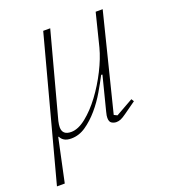

<svg xmlns="http://www.w3.org/2000/svg" viewBox="-157 -604 799 901"><g transform="rotate(-20 242.0 -154.0)"><path d="M162 -508H197L84 -86Q82 -77 81 -69.5Q80 -62 80 -56Q80 -17 124 -17Q159 -17 199 -49Q239 -81 275.5 -130Q312 -179 341 -236.5Q370 -294 383 -344L424 -508H459L338 -24L354 -16L441 -65L449 -52L390 -10Q372 3 361 7.5Q350 12 339 12Q327 12 316 5.5Q305 -1 305 -21Q305 -26 306 -33Q307 -40 310 -51L353 -220L347 -221Q330 -188 306 -147Q282 -106 252 -71Q222 -36 187.5 -12Q153 12 114 12Q92 12 79 4Q66 -4 61 -16H58L12 200H-27Z"/></g></svg>

Font: IBM Plex Serif ExtLt
Style: Italic
Weight: 200
Italic angle: -14°
Designer: Mike Abbink, Paul van der Laan, Pieter van Rosmalen
Foundry: Bold Monday
Version: Version 3.001